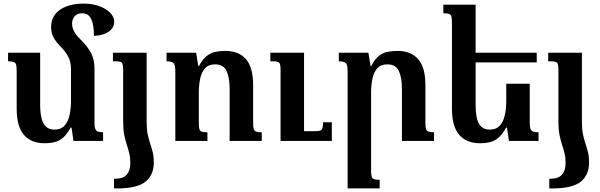

<svg xmlns="http://www.w3.org/2000/svg" viewBox="-20 -786 3346 1071"><path d="M507 -100Q507 -78 511.5 -67Q516 -56 526.5 -52Q537 -48 555 -48V0H390L379 -74H374Q355 -39 334 -20Q313 -1 287.5 6Q262 13 228 13Q154 13 113.5 -33.5Q73 -80 73 -181V-390Q73 -413 70 -424.5Q67 -436 57 -440Q47 -444 25 -444V-492H204V-203Q204 -159 211.5 -127.5Q219 -96 236.5 -79.5Q254 -63 284 -63Q320 -63 340 -85Q360 -107 368 -144Q376 -181 376 -223V-399Q376 -440 361 -469Q346 -498 319 -525Q292 -552 278.5 -577.5Q265 -603 265 -636Q265 -677 287.5 -706Q310 -735 351 -750.5Q392 -766 446 -766Q494 -766 533 -752Q572 -738 594.5 -715Q617 -692 617 -664Q617 -641 602 -623.5Q587 -606 561.5 -596.5Q536 -587 504 -586Q504 -649 488.5 -680.5Q473 -712 438 -712Q411 -712 396.5 -695.5Q382 -679 382 -653Q382 -633 393 -611.5Q404 -590 427 -568Q470 -526 488.5 -489Q507 -452 507 -405Z M667 -105V-397Q667 -428 659.5 -436Q652 -444 627 -444H610V-492H798V-105Q798 -65 804 -36.5Q810 -8 818 15.5Q826 39 832 63.5Q838 88 838 120Q838 190 791.5 227.5Q745 265 634 265H616V211H623Q667 211 687 188Q707 165 707 124Q707 93 701 69Q695 45 687 20.5Q679 -4 673 -33.5Q667 -63 667 -105Z M1440 -48V0H1261V-289Q1261 -354 1243.5 -390.5Q1226 -427 1180 -427Q1143 -427 1123.5 -405Q1104 -383 1096.5 -347Q1089 -311 1089 -269V-100Q1089 -78 1092 -66.5Q1095 -55 1105.5 -51.5Q1116 -48 1137 -48V0H958V-392Q958 -414 953.5 -425Q949 -436 938.5 -440Q928 -444 909 -444V-492H1074L1086 -418H1090Q1110 -455 1131.5 -472.5Q1153 -490 1179 -496Q1205 -502 1237 -502Q1312 -502 1352 -456Q1392 -410 1392 -311V-102Q1392 -79 1395 -67.5Q1398 -56 1408.5 -52Q1419 -48 1440 -48ZM1831 -104V0H1545V-397Q1545 -428 1537.5 -436Q1530 -444 1505 -444H1488V-492H1676V-54H1731Q1753 -54 1764 -57Q1775 -60 1778.5 -71Q1782 -82 1782 -104Z M2401 -48V0H2222V-289Q2222 -354 2204.5 -390.5Q2187 -427 2141 -427Q2104 -427 2084.5 -405Q2065 -383 2057.5 -347Q2050 -311 2050 -269V165Q2050 187 2053 198.5Q2056 210 2066.5 213.5Q2077 217 2098 217V265H1919V-392Q1919 -414 1914.5 -425Q1910 -436 1899.5 -440Q1889 -444 1870 -444V-492H2035L2047 -418H2051Q2071 -456 2092.5 -473.5Q2114 -491 2140 -496.5Q2166 -502 2198 -502Q2272 -502 2312.5 -456Q2353 -410 2353 -311V-102Q2353 -79 2356 -67.5Q2359 -56 2369.5 -52Q2380 -48 2401 -48Z M2935 -319V-100Q2935 -78 2939.5 -67Q2944 -56 2954.5 -52Q2965 -48 2984 -48V0H2819L2808 -74H2803Q2784 -39 2763 -20Q2742 -1 2716 6Q2690 13 2657 13Q2583 13 2542 -33.5Q2501 -80 2501 -181V-658Q2501 -681 2498.5 -692.5Q2496 -704 2486 -708Q2476 -712 2453 -712V-760H2633V-203Q2633 -159 2640 -127.5Q2647 -96 2664.5 -79.5Q2682 -63 2713 -63Q2748 -63 2768 -85Q2788 -107 2796 -144Q2804 -181 2804 -223V-319ZM2610 -438V-492H2974V-438Z M3095 -105V-397Q3095 -428 3087.5 -436Q3080 -444 3055 -444H3038V-492H3226V-105Q3226 -65 3232 -36.5Q3238 -8 3246 15.5Q3254 39 3260 63.5Q3266 88 3266 120Q3266 190 3219.5 227.5Q3173 265 3062 265H3044V211H3051Q3095 211 3115 188Q3135 165 3135 124Q3135 93 3129 69Q3123 45 3115 20.5Q3107 -4 3101 -33.5Q3095 -63 3095 -105Z"/></svg>

Font: Noto Serif Armenian SemiBold
Style: Regular
Weight: 600
Version: Version 2.007